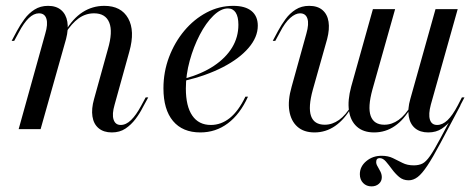

<svg xmlns="http://www.w3.org/2000/svg" viewBox="-20 -446 1645 663"><path d="M366.1 11.3Q337.9 11.3 320.6 -3.2Q303.2 -17.7 299.2 -44Q295.2 -70.2 304.8 -104L352.4 -275.8Q370.2 -336.3 357.3 -368.1Q344.4 -400 304.8 -400Q275.8 -400 251.6 -382.7Q227.4 -365.3 205.6 -330.6L204.8 -337.1Q231.5 -382.3 265.3 -404Q299.2 -425.8 340.3 -425.8Q398.4 -425.8 422.6 -382.7Q446.8 -339.5 426.6 -267.7L375.8 -84.7Q366.1 -51.6 372.2 -33.1Q378.2 -14.5 396.8 -14.5Q415.3 -14.5 432.7 -31.5Q450 -48.4 466.9 -79.8L483.1 -109.7H491.9L473.4 -75.8Q462.9 -54.8 448 -35.1Q433.1 -15.3 413.3 -2Q393.5 11.3 366.1 11.3ZM44.4 0 136.3 -329.8Q146 -362.1 140.3 -381Q134.7 -400 114.5 -400Q96.8 -400 79.4 -383.5Q62.1 -366.9 45.2 -334.7L29 -304.8H20.2L38.7 -339.5Q50 -360.5 64.5 -380.2Q79 -400 99.2 -412.9Q119.4 -425.8 146 -425.8Q174.2 -425.8 191.1 -411.3Q208.1 -396.8 212.5 -371Q216.9 -345.2 208.1 -311.3L120.2 0Z M671.8 11.3Q610.5 11.3 577.4 -28.2Q544.4 -67.7 544.4 -141.1Q544.4 -197.6 563.7 -248.8Q583.1 -300 616.5 -339.9Q650 -379.8 693.5 -402.8Q737.1 -425.8 785.5 -425.8Q826.6 -425.8 848.4 -408.1Q870.2 -390.3 870.2 -357.3Q870.2 -317.7 838.3 -280.6Q806.5 -243.5 749.6 -214.1Q692.7 -184.7 616.9 -166.9V-174.2Q677.4 -191.1 718.5 -218.5Q759.7 -246 781.5 -281.9Q803.2 -317.7 803.2 -360.5Q803.2 -387.9 794 -402.4Q784.7 -416.9 766.9 -416.9Q742.7 -416.9 716.9 -391.9Q691.1 -366.9 669.8 -325.8Q648.4 -284.7 635.1 -236.3Q621.8 -187.9 621.8 -140.3Q621.8 -79 644 -46.8Q666.1 -14.5 708.1 -14.5Q743.5 -14.5 773.4 -38.3Q803.2 -62.1 827.4 -112.1H836.3Q808.9 -51.6 766.9 -20.2Q725 11.3 671.8 11.3Z M1262.9 197.6Q1245.2 197.6 1233.9 185.9Q1222.6 174.2 1222.6 155.6Q1222.6 129 1244.8 110.5Q1266.9 91.9 1297.6 91.9Q1320.2 91.9 1336.7 100Q1353.2 108.1 1369.8 116.5Q1386.3 125 1408.9 125Q1425.8 125 1438.3 119Q1450.8 112.9 1464.9 92.7Q1479 72.6 1500.8 31.5Q1522.6 -9.7 1558.9 -77.4L1570.2 -82.3Q1528.2 -3.2 1501.2 47.6Q1474.2 98.4 1455.6 126.2Q1437.1 154 1422.2 165.3Q1407.3 176.6 1391.1 176.6Q1371.8 176.6 1358.1 164.9Q1344.4 153.2 1333.5 138.3Q1322.6 123.4 1312.5 111.7Q1302.4 100 1291.1 100Q1279 100 1279 113.7Q1279 121 1284.3 129.4Q1289.5 137.9 1294 147.2Q1298.4 156.5 1298.4 166.1Q1298.4 179.8 1288.3 188.7Q1278.2 197.6 1262.9 197.6ZM1066.1 11.3Q1029 11.3 1006.9 -8.5Q984.7 -28.2 979 -63.7Q973.4 -99.2 987.1 -146.8L1037.9 -329.8Q1047.6 -363.7 1041.5 -381.9Q1035.5 -400 1016.1 -400Q1000 -400 981.9 -383.9Q963.7 -367.7 946.8 -334.7L930.6 -304.8H921.8L940.3 -339.5Q951.6 -360.5 966.1 -380.2Q980.6 -400 1000.8 -412.9Q1021 -425.8 1047.6 -425.8Q1076.6 -425.8 1093.5 -411.3Q1110.5 -396.8 1114.5 -371Q1118.5 -345.2 1109.7 -311.3L1060.5 -137.1Q1043.5 -75.8 1054 -45.6Q1064.5 -15.3 1101.6 -15.3Q1127.4 -15.3 1150.8 -31.9Q1174.2 -48.4 1194.4 -83.1V-76.6Q1169.4 -33.1 1137.1 -10.9Q1104.8 11.3 1066.1 11.3ZM1271.8 11.3Q1234.7 11.3 1212.5 -8.5Q1190.3 -28.2 1185.1 -63.7Q1179.8 -99.2 1192.7 -146.8L1267.7 -414.5H1344.4L1266.1 -137.1Q1249.2 -75.8 1260.1 -45.6Q1271 -15.3 1307.3 -15.3Q1333.1 -15.3 1356.5 -31.9Q1379.8 -48.4 1400 -83.1V-76.6Q1375.8 -33.1 1343.5 -10.9Q1311.3 11.3 1271.8 11.3ZM1458.9 11.3Q1430.6 11.3 1413.3 -3.2Q1396 -17.7 1391.5 -44Q1387.1 -70.2 1396.8 -104L1483.9 -414.5H1560.5L1467.7 -84.7Q1458.9 -51.6 1464.5 -33.1Q1470.2 -14.5 1489.5 -14.5Q1508.1 -14.5 1525.4 -31Q1542.7 -47.6 1560.5 -81.5L1575 -109.7H1583.9L1566.1 -75.8Q1554.8 -54.8 1540.3 -35.1Q1525.8 -15.3 1506 -2Q1486.3 11.3 1458.9 11.3Z"/></svg>

Font: Playfair 144pt
Style: Italic
Weight: 400
Italic angle: -15.6°
Designer: Claus Eggers Sørensen
Foundry: Claus Eggers Sørensen
Version: Version 2.001;gftools[0.9.30]